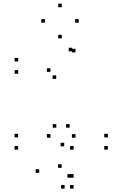

<svg xmlns="http://www.w3.org/2000/svg" viewBox="-20 -827 660 1074"><path d="M583.2 10V-10H563.2V10ZM583.2 -58.5V-78.5H563.2V-58.5ZM369.7 -112.8V-132.8H349.7V-112.8ZM402.2 -56.7V-76.7H382.2V-56.7ZM402.2 -533.9V-553.9H382.2V-533.9ZM384.3 -539.9V-559.9H364.3V-539.9ZM81.8 -483V-503H61.8V-483ZM81.8 -414.5V-434.5H61.8V-414.5ZM294.3 -385.5V-405.5H274.3V-385.5ZM262.3 -425V-445H242.3V-425ZM262.3 -56.7V-76.7H242.3V-56.7ZM294.9 -112.8V-132.8H274.9V-112.8ZM81.4 -58.5V-78.5H61.4V-58.5ZM81.4 10V-10H61.4V10ZM420.3 -700.1V-720.1H400.3V-700.1ZM325.7 -786.6V-806.6H305.7V-786.6ZM231 -700.1V-720.1H211V-700.1ZM325.7 -612.3V-632.3H305.7V-612.3ZM391.8 227.9V207.9H371.8V227.9ZM391.8 166.9V146.9H371.8V166.9ZM377.3 166.9V146.9H357.3V166.9ZM324.9 111.9V91.9H304.9V111.9ZM391.8 10V-10H371.8V10ZM339.1 -8.5V-28.5H319.1V-8.5ZM199.4 139.8V119.8H179.4V139.8ZM341.5 227.9V207.9H321.5V227.9Z"/></svg>

Font: Monaspace Xenon Dots Var
Style: Regular
Weight: 400
Designer: Riley Cran and the Lettermatic Team
Version: Version 1.100 (Monaspace Xenon Dots)